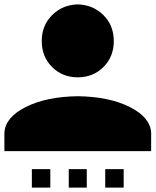

<svg xmlns="http://www.w3.org/2000/svg" viewBox="-20 -797 708 874"><path d="M334 -777Q404 -775 451 -728Q498 -681 498 -610Q498 -539 451 -492Q404 -445 334 -445Q264 -445 217 -492Q170 -539 170 -610Q170 -681 217 -728Q264 -775 334 -777ZM334 -359Q477 -357 570.5 -310Q664 -263 668 -193V-109H0V-193Q4 -263 97.5 -310Q191 -357 334 -359ZM125 -27H209V57H125ZM293 -27H375V57H293ZM459 -27H543V57H459Z"/></svg>

Font: Liga JetBrainsMono Nerd Font
Style: Regular
Weight: 400
Designer: Philipp Nurullin, Konstantin Bulenkov
Foundry: JetBrains
Version: Version 2.225; ttfautohint (v1.8.3)